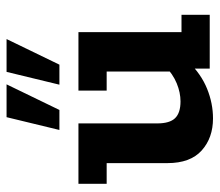

<svg xmlns="http://www.w3.org/2000/svg" viewBox="-62 -597 669 585"><g transform="rotate(-90 272.5 -304.5)"><path d="M204 10Q145 10 106.5 -24.5Q68 -59 68 -129V-314H5V-400H189V-160Q189 -122 205 -105.5Q221 -89 256 -89Q283 -89 311 -100.5Q339 -112 365 -137L347 -103V-314H289V-400H467V-86H520V0H356V-63L377 -65Q339 -26 294.5 -8Q250 10 204 10ZM169 -458 208 -619H308L230 -458ZM307 -458 346 -619H446L368 -458Z"/></g></svg>

Font: Rokkitt SemiBold
Style: Bold
Weight: 700
Version: Version 3.103